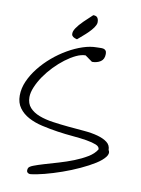

<svg xmlns="http://www.w3.org/2000/svg" viewBox="-94 -951 730 994"><g transform="rotate(10 270.5 -453.5)"><path d="M118.2 -45.9Q120.1 -55.7 142.6 -64.5Q165 -73.2 198.2 -83Q231.4 -92.8 271.5 -104.5Q311.5 -116.2 348.6 -130.9Q385.7 -145.5 416.5 -164.1Q447.3 -182.6 461.9 -207Q461.9 -221.7 442.9 -229.5Q423.8 -237.3 392.1 -242.7Q360.4 -248 319.8 -251.5Q279.3 -254.9 236.8 -261.2Q194.3 -267.6 153.8 -276.9Q113.3 -286.1 81.5 -303.2Q49.8 -320.3 30.8 -346.7Q11.7 -373 11.7 -411.1Q11.7 -449.2 28.3 -486.8Q44.9 -524.4 72.8 -559.6Q100.6 -594.7 136.2 -625Q171.9 -655.3 210.9 -677.7Q250 -700.2 288.6 -712.9Q327.1 -725.6 360.4 -725.6Q369.1 -725.6 378.9 -726.1Q388.7 -726.6 396 -725.1Q403.3 -723.6 408.2 -717.8Q413.1 -711.9 413.1 -700.2Q413.1 -671.9 394.5 -659.7Q376 -647.5 349.6 -647.5L311.5 -674.8Q289.1 -674.8 262.2 -662.1Q235.4 -649.4 207.5 -628.4Q179.7 -607.4 153.3 -580.1Q127 -552.7 106.9 -523.4Q86.9 -494.1 74.7 -464.8Q62.5 -435.5 62.5 -412.1Q62.5 -377.9 81.5 -356.9Q100.6 -335.9 132.3 -323.7Q164.1 -311.5 205.1 -305.7Q246.1 -299.8 288.1 -295.9Q330.1 -292 371.1 -288.6Q412.1 -285.2 443.8 -276.4Q475.6 -267.6 494.6 -252.9Q513.7 -238.3 513.7 -212.9Q524.4 -197.3 509.3 -177.2Q494.1 -157.2 462.4 -137.2Q430.7 -117.2 387.2 -97.2Q343.8 -77.1 297.9 -61Q252 -44.9 209 -33.7Q166 -22.5 135.7 -19.5Q127 -19.5 120.6 -25.4Q114.3 -31.2 118.2 -45.9ZM252.9 -749Q226.6 -754.9 224.1 -769.5Q221.7 -784.2 234.4 -803.2Q247.1 -822.3 269.5 -844.2Q292 -866.2 314.5 -886.7Q331.1 -886.7 336.9 -877.9Q342.8 -869.1 342.8 -857.4V-850.6Q340.8 -838.9 331.1 -825.2Q321.3 -811.5 307.6 -797.9Q293.9 -784.2 278.8 -771.5Q263.7 -758.8 252.9 -749Z"/></g></svg>

Font: Shadows Into Light
Style: Regular
Weight: 400
Designer: Kimberly Geswein
Foundry: Kimberly Geswein
Version: Version 001.000